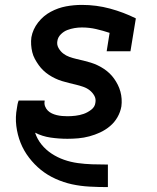

<svg xmlns="http://www.w3.org/2000/svg" viewBox="-20 -558 640 783"><path d="M419 205Q382 205 345 203Q308 201 273.5 193.5Q239 186 206 171Q173 156 146.5 134.5Q120 113 98.5 85Q77 57 64 24.5Q51 -8 46.5 -44.5Q42 -81 49 -117Q50 -125 51.5 -132.5Q53 -140 56 -148H162Q162 -147 162 -146.5Q162 -146 162 -145Q160 -134 164 -124Q168 -114 175 -107Q182 -100 191.5 -95.5Q201 -91 211.5 -88.5Q222 -86 233 -85Q244 -84 255 -84Q271 -84 288 -86Q305 -88 321 -93.5Q337 -99 352 -110.5Q367 -122 369 -139Q372 -155 364.5 -168Q357 -181 345.5 -190Q334 -199 319.5 -204Q305 -209 290.5 -212.5Q276 -216 261.5 -219.5Q247 -223 232.5 -227.5Q218 -232 204.5 -238.5Q191 -245 179 -253Q167 -261 156.5 -271Q146 -281 137.5 -293Q129 -305 122 -318Q115 -331 111.5 -345.5Q108 -360 107 -375.5Q106 -391 108 -406Q114 -439 135.5 -466.5Q157 -494 187 -510Q217 -526 249 -532Q281 -538 314 -538Q373 -538 428.5 -523Q484 -508 534 -483L512 -349H415L427 -424Q400 -433 372 -439.5Q344 -446 314 -446Q299 -446 284 -443.5Q269 -441 254.5 -435.5Q240 -430 228 -418Q216 -406 214 -391Q211 -376 218.5 -362.5Q226 -349 237.5 -340Q249 -331 263 -326Q277 -321 292 -317.5Q307 -314 321.5 -310.5Q336 -307 350.5 -302.5Q365 -298 378.5 -291.5Q392 -285 404 -277Q416 -269 426.5 -259Q437 -249 445.5 -237Q454 -225 460.5 -212Q467 -199 471 -184.5Q475 -170 476 -154.5Q477 -139 475 -124Q471 -101 459 -80Q447 -59 428.5 -43.5Q410 -28 388.5 -18Q367 -8 344.5 -2Q322 4 299.5 6Q277 8 255 8Q220 8 186 3Q152 -2 123 -17Q132 10 149.5 31.5Q167 53 190.5 68.5Q214 84 241 93.5Q268 103 297 107Q326 111 356 112Q386 113 415 113H417Q417 113 417 113Q417 113 417 113H419Q419 113 419 113Q419 113 419 113H420V205Z"/></svg>

Font: Iosevka Slab Semibold Extended
Style: Italic
Weight: 600
Width: 7
Italic angle: -9°
Monospace: yes
Designer: Belleve Invis
Foundry: Belleve Invis
Version: Version 11.1.0; ttfautohint (v1.8.3)